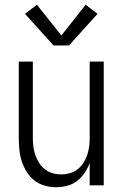

<svg xmlns="http://www.w3.org/2000/svg" viewBox="-20 -779 515 807"><path d="M215 8Q191 8 167 1Q143 -6 124 -21Q105 -36 92 -57Q79 -78 71.5 -101Q64 -124 61.5 -148.5Q59 -173 59 -197V-520H118V-197Q118 -179 120.5 -161Q123 -143 129 -126Q135 -109 145 -93.5Q155 -78 169.5 -67Q184 -56 201.5 -51Q219 -46 238 -46Q256 -46 273.5 -51Q291 -56 305.5 -67Q320 -78 330 -93.5Q340 -109 346 -126Q352 -143 354.5 -161Q357 -179 357 -197V-520H416V0H357V-94Q349 -72 335.5 -52Q322 -32 303.5 -18Q285 -4 262 2Q239 8 215 8ZM205 -588 85 -721 135 -759 238 -630 340 -759 390 -721 270 -588Z"/></svg>

Font: Iosevka QP Light
Style: Regular
Weight: 300
Designer: Belleve Invis
Foundry: Belleve Invis
Version: Version 20.0.0; ttfautohint (v1.8.4)